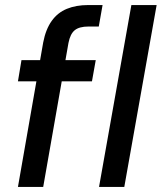

<svg xmlns="http://www.w3.org/2000/svg" viewBox="-20 -740 640 760"><path d="M51 0 151 -572Q161 -624 184.5 -657Q208 -690 244.5 -705Q281 -720 329 -720H386L371 -635H330Q294 -635 276 -620.5Q258 -606 251 -570L151 0ZM51 -418 65 -502H359L344 -418ZM372 0 500 -720H600L472 0Z"/></svg>

Font: DM Sans 16pt Medium
Style: Italic
Weight: 500
Italic angle: -10°
Version: Version 4.004;gftools[0.9.30]